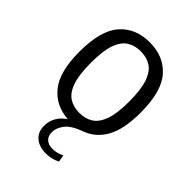

<svg xmlns="http://www.w3.org/2000/svg" viewBox="-221 -651 957 957"><g transform="rotate(45 258.0 -172.0)"><path d="M283.5 207.5Q235 207.5 207 183.2Q179 159 179 115.5Q179 84.5 193.8 57.2Q208.5 30 239.5 9Q149 3 95.8 -63Q42.5 -129 42.5 -270.5Q42.5 -419.5 100.5 -485.2Q158.5 -551 258 -551Q357 -551 415.2 -485.2Q473.5 -419.5 473.5 -271Q473.5 -153.5 437.5 -89.2Q401.5 -25 336.5 -2Q275 20 252 50.5Q229 81 229 110Q229 138.5 245.2 153.2Q261.5 168 290 168Q320.5 168 351.5 152.5L358 189.5Q324 207.5 283.5 207.5ZM258 -53.5Q300 -53.5 330.5 -73Q361 -92.5 377.5 -139.5Q394 -186.5 394 -269Q394 -353.5 377.2 -401.2Q360.5 -449 330 -468.2Q299.5 -487.5 258 -487.5Q216.5 -487.5 185.8 -468.2Q155 -449 138.5 -402Q122 -355 122 -272Q122 -188 138.5 -140.2Q155 -92.5 185.5 -73Q216 -53.5 258 -53.5Z"/></g></svg>

Font: Encode Sans SmCnd
Style: Regular
Weight: 400
Width: 4
Designer: Multiple Designers
Foundry: Impallari Type
Version: Version 3.002; ttfautohint (v1.8.3) -l 8 -r 50 -G 200 -x 14 